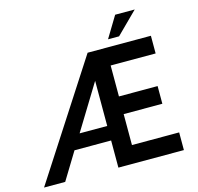

<svg xmlns="http://www.w3.org/2000/svg" viewBox="-126 -1042 1209 1175"><g transform="rotate(-15 478.5 -454.5)"><path d="M896 -112V0H481V-172H249L144 0H10L481 -728H882V-616H597V-420H842V-308H597V-112ZM481 -264V-550L306 -264ZM693 -775H623L704 -909H828Z"/></g></svg>

Font: Josefin Sans SemiBold
Style: Regular
Weight: 600
Designer: Santiago Orozco
Foundry: Typemade
Version: Version 2.000